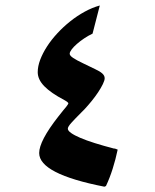

<svg xmlns="http://www.w3.org/2000/svg" viewBox="-20 -705 577 713"><path d="M367.7 -11.7Q125.5 -59.1 125.5 -136.7Q125.5 -181.6 196.8 -272.5L215.8 -296.4Q218.3 -299.3 221.4 -303Q224.6 -306.6 227.3 -310.3Q230 -314 231.9 -316.9Q233.9 -319.8 233.9 -320.8Q233.9 -325.2 218.8 -333.5Q169.4 -359.4 144.8 -384.5Q120.1 -409.7 120.1 -437Q120.1 -459 129.4 -483.4Q138.7 -507.8 154.8 -532.7Q170.9 -557.6 193.1 -581.5Q215.3 -605.5 240.7 -625.7Q266.1 -646 294.2 -661.4Q322.3 -676.8 350.6 -684.6L323.7 -580.1Q308.1 -572.8 292.7 -562.5Q277.3 -552.2 265.4 -541.7Q253.4 -531.2 246.1 -521.5Q238.8 -511.7 238.8 -505.4Q238.8 -498.5 251.5 -490Q264.2 -481.4 290 -469.2L332.5 -448.7Q350.6 -440.4 359.6 -432.4Q368.7 -424.3 368.7 -414.6Q368.7 -406.2 361.8 -392.3Q355 -378.4 344.5 -362.5Q334 -346.7 320.6 -330.1Q307.1 -313.5 293.9 -299.3L283.7 -289.1Q257.8 -263.2 244.9 -248.8Q231.9 -234.4 231.9 -227.1Q231.9 -219.7 243.9 -211.2Q255.9 -202.6 278.1 -193.1Q300.3 -183.6 332 -173.6Q363.8 -163.6 403.3 -153.3H405.8Q406.7 -153.3 408.7 -152.6Q410.6 -151.9 417 -149.4Q409.2 -112.3 398.4 -78.4Q387.7 -44.4 373.5 -14.2Z"/></svg>

Font: XB Niloofar
Style: Bold
Weight: 700
Designer: Behnam
Foundry: Irmug
Version: Version 7.201 2008